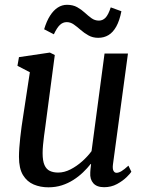

<svg xmlns="http://www.w3.org/2000/svg" viewBox="-20 -790 626 820"><path d="M186.5 10Q152.5 10 124 -2Q95.5 -14 78.2 -42.2Q61 -70.5 61 -120Q61 -137.5 62.5 -158.5Q64 -179.5 66.5 -202.8Q69 -226 72.2 -249.2Q75.5 -272.5 79 -294.5L107.5 -481.5L54.5 -509L61 -546L193 -565.5L214 -555L179 -290.5Q176.5 -269 173.5 -248.5Q170.5 -228 168 -208.5Q165.5 -189 163.8 -170.8Q162 -152.5 162 -136Q162 -103 170 -85Q178 -67 193 -60Q208 -53 228.5 -53Q254.5 -53 281 -66.5Q307.5 -80 331 -101Q354.5 -122 371 -144.5L426.5 -561.5H526.5L462.5 -88.5Q460 -69.5 464.5 -60.8Q469 -52 477.5 -52Q487 -52 498.8 -59Q510.5 -66 528.5 -82.5L541 -56.5Q537 -49.5 520.8 -33.5Q504.5 -17.5 479.8 -4Q455 9.5 424.5 9.5Q393.5 9.5 378.5 -7.5Q363.5 -24.5 365.5 -52.5Q365.5 -54.5 365.8 -58.5Q366 -62.5 366.5 -67.8Q367 -73 367.8 -78.8Q368.5 -84.5 369 -89L367.5 -90Q353 -71.5 334.5 -53.8Q316 -36 293.2 -21.5Q270.5 -7 244 1.5Q217.5 10 186.5 10ZM168.5 -665Q179 -700 193.8 -723Q208.5 -746 226.8 -757.8Q245 -769.5 266 -769.5Q291.5 -769.5 309.8 -759.2Q328 -749 342.2 -735.8Q356.5 -722.5 370.8 -712.2Q385 -702 402.5 -702Q418.5 -702 430.5 -714.2Q442.5 -726.5 453 -758.5L498.5 -742Q490.5 -701.5 476.5 -676.5Q462.5 -651.5 443.2 -640Q424 -628.5 399.5 -628.5Q376 -628.5 357.8 -638.8Q339.5 -649 324.5 -662.2Q309.5 -675.5 295.2 -685.5Q281 -695.5 265 -695.5Q248.5 -695.5 235.8 -683.5Q223 -671.5 210 -643.5Z"/></svg>

Font: Merriweather 20pt
Style: Italic
Weight: 400
Italic angle: -7.8°
Version: Version 2.101